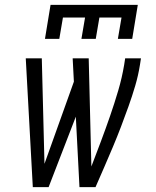

<svg xmlns="http://www.w3.org/2000/svg" viewBox="-20 -770 640 790"><path d="M115 0 86 -530H152L163 -96L284 -434L279 -530H345L356 -85Q376 -137 395.5 -189Q415 -241 433 -293Q451 -345 466.5 -397.5Q482 -450 491 -504L495 -530H560L556 -504Q549 -460 536.5 -417.5Q524 -375 509 -333Q494 -291 478 -249Q462 -207 444.5 -165.5Q427 -124 409 -82.5Q391 -41 373 0H307L292 -290L180 0ZM165 -610 188 -750H547L524 -610H465L480 -698H389L374 -610H315L330 -698H239L224 -610Z"/></svg>

Font: Iosevka Slab Light Extended
Style: Italic
Weight: 300
Width: 7
Italic angle: -9°
Monospace: yes
Designer: Belleve Invis
Foundry: Belleve Invis
Version: Version 11.1.0; ttfautohint (v1.8.3)